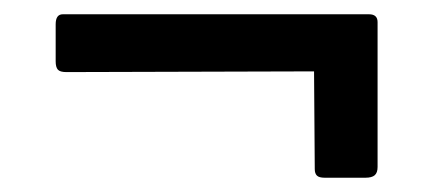

<svg xmlns="http://www.w3.org/2000/svg" viewBox="-20 -433 605 269"><path d="M509 -402V-199Q509 -191 505 -187.5Q501 -184 492 -184H435Q427 -184 424 -187Q421 -190 421 -196L420 -333L73 -332Q64 -332 61 -335.5Q58 -339 58 -347V-399Q58 -413 68 -413H497Q509 -413 509 -402Z"/></svg>

Font: n
Style: Regular
Weight: 500
Designer: Pablo Impallari, Rodrigo Fuenzalida
Foundry: Impallari Type
Version: Version 1.002; ttfautohint (v1.5)